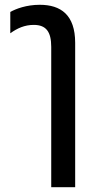

<svg xmlns="http://www.w3.org/2000/svg" viewBox="-20 -579 401 802"><path d="M194 0V203H294V-100V-400C294 -517 234 -559 146 -559C90 -559 46 -542 23 -529V-440C52 -461 83 -475 121 -475C173 -475 194 -446 194 -383Z"/></svg>

Font: Noto Sans Thai Cond Med
Style: Regular
Weight: 500
Width: 3
Designer: Monotype Design Team
Foundry: Monotype Imaging Inc.
Version: Version 2.002